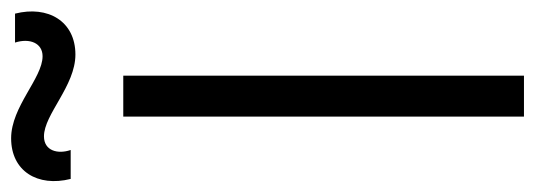

<svg xmlns="http://www.w3.org/2000/svg" viewBox="-364 -634 962 345"><g transform="rotate(-90 116.5 -461.0)"><path d="M80 0H153.5V-720H80ZM-32 -814.5H20C12 -837.5 18.5 -862.5 44.5 -862.5C84 -862.5 135 -806 191.5 -806C251.5 -806 280 -855.5 265 -914.5H213C221.5 -888 212 -865 188.5 -865C149 -865 98 -921.5 41 -921.5C-18 -921.5 -47 -874 -32 -814.5Z"/></g></svg>

Font: Eudonet
Style: Regular
Weight: 400
Designer: Mikhail Sharanda
Foundry: Mikhail Sharanda
Version: Version 4.503;Glyphs 3.1.2 (3151)